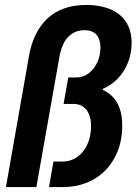

<svg xmlns="http://www.w3.org/2000/svg" viewBox="-20 -756 552 776"><path d="M4 0 96 -523Q104 -574 123 -613.5Q142 -653 171 -680.5Q200 -708 239.5 -722Q279 -736 329 -736Q368 -736 401.5 -727Q435 -718 459.5 -699.5Q484 -681 498 -652Q512 -623 512 -584Q512 -541 497.5 -504Q483 -467 457 -439.5Q431 -412 396 -397L395 -393Q433 -376 453.5 -340Q474 -304 474 -249Q474 -190 455 -143.5Q436 -97 403.5 -65Q371 -33 328 -16.5Q285 0 236 0H178L196 -103H234Q264 -103 290 -120Q316 -137 332 -170Q348 -203 348 -248Q348 -275 339.5 -295Q331 -315 315 -325.5Q299 -336 277 -336H237L256 -443H289Q316 -443 338 -459.5Q360 -476 373 -503.5Q386 -531 386 -564Q386 -597 370 -615.5Q354 -634 321 -634Q296 -634 275.5 -622.5Q255 -611 241.5 -588.5Q228 -566 221 -531L127 0Z"/></svg>

Font: Archivo Condensed
Style: Bold Italic
Weight: 700
Width: 3
Italic angle: -10°
Designer: Hector Gatti
Foundry: Omnibus-Type
Version: Version 2.001